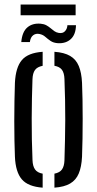

<svg xmlns="http://www.w3.org/2000/svg" viewBox="-20 -840 437 866"><path d="M47.3 -133.1Q45.9 -163.7 45.2 -205.3Q44.4 -247 44.4 -293.1Q44.4 -339.1 45.2 -384.2Q45.9 -429.3 47.3 -466.6Q50.8 -536.5 78.7 -569.1Q106.5 -601.8 172.4 -606.4V-543.2Q148.1 -538.5 137.8 -524.2Q127.4 -509.8 126.5 -482.3Q125.1 -442.4 124.1 -397.9Q123.2 -353.4 123 -306.4Q122.8 -259.4 123.7 -211.8Q124.7 -164.2 126.6 -117.8Q127.6 -90.4 138.1 -75.7Q148.6 -60.9 172.4 -56.7V6.4Q106.4 1.7 78.3 -31.3Q50.2 -64.3 47.3 -133.1ZM225.5 6.4V-56.7Q249.6 -61.4 259.7 -75.9Q269.7 -90.4 270.7 -116.5Q272.2 -161.9 273.1 -207.2Q274.1 -252.5 274.3 -298.3Q274.5 -344.1 273.5 -390.4Q272.6 -436.8 270.7 -484Q269.7 -510.9 259.5 -525Q249.2 -539.1 225.5 -543.3V-606.4Q270 -603.3 296.4 -587.7Q322.9 -572.2 335.3 -542.3Q347.8 -512.5 350 -466.6Q351.4 -432.6 352.2 -390.7Q352.9 -348.7 352.9 -303.8Q352.9 -258.8 352.2 -215Q351.4 -171.2 350 -133.1Q347.7 -87.1 335.2 -57.4Q322.8 -27.8 296.3 -12.2Q269.9 3.3 225.5 6.4ZM284 -726.4H322.7Q321.9 -684.6 299.7 -664Q277.5 -643.4 241.9 -645.1Q221.2 -646.4 208.1 -655.4Q195 -664.4 184.1 -674.1Q173.2 -683.7 158.1 -686.7Q141.7 -690.1 129.7 -681.1Q117.6 -672.1 114.7 -650.4H76Q80 -696.6 103.5 -716.5Q127 -736.4 163.9 -733Q178.4 -731.7 189 -726Q199.6 -720.2 208.1 -712.9Q216.6 -705.5 225.3 -699.4Q234.1 -693.3 245.1 -691.5Q263.4 -688.5 273.5 -699.6Q283.5 -710.8 284 -726.4ZM73 -819.6H321.1V-771.2H73Z"/></svg>

Font: Big Shoulders Stencil Text Thin
Style: Regular
Weight: 100
Designer: Patric King
Foundry: XO Type Co
Version: Version 2.001